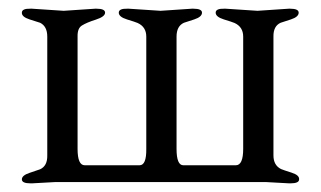

<svg xmlns="http://www.w3.org/2000/svg" viewBox="-20 -423 745 446"><path d="M50.8 2.9Q30.8 2.9 30.8 -6.3Q30.8 -15.6 48.8 -21.5Q66.9 -27.3 73.2 -29.8Q90.3 -37.6 89.8 -62V-337.9Q89.8 -361.8 73.2 -370.1Q67.4 -372.1 48.8 -377.9Q30.3 -383.8 30.8 -393.6Q30.8 -403.3 50.8 -402.8H54.2L127.9 -397.9L201.2 -402.8H204.1Q224.1 -402.8 224.1 -393.6Q224.1 -384.3 202.6 -377.4Q181.2 -370.6 170.4 -363.8Q159.7 -357.4 160.2 -337.9V-77.1Q160.2 -39.1 176.8 -39.1H304.2Q320.3 -39.1 319.8 -77.1V-337.9Q319.8 -360.4 299.8 -369.6Q293.9 -372.1 274.9 -377.9Q255.9 -383.8 255.9 -393.6Q255.9 -403.3 275.9 -402.8H278.8L353 -397.9L425.8 -402.8H429.2Q449.2 -402.8 449.2 -393.6Q449.2 -383.8 431.2 -377.9Q413.1 -372.1 407.2 -370.1Q390.1 -362.3 390.1 -337.9V-77.1Q390.1 -39.1 405.8 -39.1H527.8Q544.9 -39.1 544.9 -77.1V-337.9Q544.9 -360.4 524.9 -369.6Q519 -372.1 500 -377.9Q481 -383.8 481 -393.6Q481 -403.3 501 -402.8H503.9L578.1 -397.9L650.9 -402.8H653.8Q673.8 -402.8 673.8 -393.6Q673.8 -383.8 655.8 -377.9Q637.7 -372.1 631.8 -370.1Q614.7 -362.3 615.2 -337.9V-62Q615.2 -39.1 632.8 -30.3Q638.7 -27.8 657.2 -22Q675.8 -16.1 674.8 -6.3Q674.8 2.9 654.8 2.9H651.9L599.1 0H106.9L54.2 2.9Z"/></svg>

Font: EBGaramond
Style: Regular
Weight: 400
Version: Version 000.012g